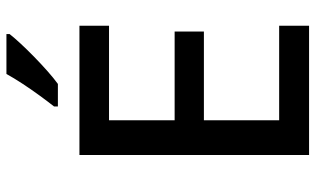

<svg xmlns="http://www.w3.org/2000/svg" viewBox="-212 -769 981 597"><g transform="rotate(-90 278.5 -470.5)"><path d="M497 0H95V-714H497V-622H203V-418H479V-327H203V-93H497ZM471 -931Q460 -917 441.5 -897Q423 -877 401 -855.5Q379 -834 356.5 -814Q334 -794 316 -781H246V-793Q261 -812 280 -838Q299 -864 317 -891.5Q335 -919 347 -941H471Z"/></g></svg>

Font: Noto Sans Vithkuqi Medium
Style: Regular
Weight: 500
Version: Version 1.001